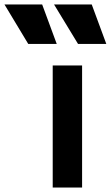

<svg xmlns="http://www.w3.org/2000/svg" viewBox="-186 -836 494 856"><path d="M49 0H180V-544H49ZM-166 -816 -60 -640H67L2 -816ZM55 -816 162 -640H288L223 -816Z"/></svg>

Font: Mluvka
Style: Bold
Weight: 700
Designer: Modified by Jiří Krblich, Original typeface by Gumpita Rahayu
Foundry: Gumpita Rahayu & Jiří Krblich
Version: Version 2.000;Glyphs 3.1.1 (3134)